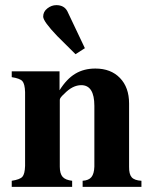

<svg xmlns="http://www.w3.org/2000/svg" viewBox="-20 -731 596 751"><path d="M533.2 -23.9V0H303.2V-23.9Q327.1 -25.4 337.6 -38.3Q348.1 -51.3 349.1 -79.1V-316.9Q349.1 -397.9 297.9 -397.9Q263.7 -397.9 231 -363.8Q213.9 -348.6 213.9 -340.8V-79.1Q213.9 -51.8 224.9 -39.3Q235.8 -26.9 262.2 -23.9V0H25.9V-23.9Q58.1 -28.8 67.6 -39.6Q77.1 -50.3 78.1 -82V-371.1Q77.1 -402.8 67.6 -413.6Q58.1 -424.3 25.9 -429.2V-452.1H212.9V-377.9Q240.7 -422.4 274.4 -442.6Q308.1 -462.9 353 -462.9Q413.6 -462.9 449.2 -426Q484.9 -389.2 484.9 -326.2V-79.1Q484.4 -49.8 495.1 -37.6Q505.9 -25.4 533.2 -23.9ZM312 -542.5 275.4 -519Q238.8 -554.7 203.6 -590.3Q148.9 -647.5 148.9 -666Q148.9 -685.5 165.3 -698.2Q181.6 -710.9 200.2 -710.9Q230.5 -710.9 243.2 -687.5Q264.6 -643.6 312 -542.5Z"/></svg>

Font: Accordance
Style: Bold
Weight: 700
Version: Version 1.2 (build January 31, 2020) Miklal Software Solutio